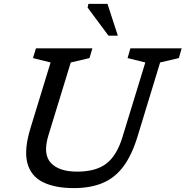

<svg xmlns="http://www.w3.org/2000/svg" viewBox="-20 -955 952 985"><path d="M228.5 -261Q199 -164.5 240.8 -119.5Q282.5 -74.5 375.5 -74.5Q472.5 -74.5 526 -116Q579.5 -157.5 608 -251L725.5 -634.5L634.5 -657L649 -707H912L897.5 -657L801.5 -634.5L686 -256Q657 -160.5 613.8 -102Q570.5 -43.5 508 -16.8Q445.5 10 358.5 10Q261.5 10 199.8 -20.8Q138 -51.5 120.2 -119.2Q102.5 -187 136.5 -298L239.5 -634.5L149 -657L164.5 -707H454L439 -657L343 -634.5ZM584.5 -772H536.5L429.5 -916L433.5 -935H531.5Z"/></svg>

Font: Newsreader Caption
Style: Italic
Weight: 400
Italic angle: -17°
Designer: Hugues Gentile
Foundry: Production Type
Version: Version 1.001